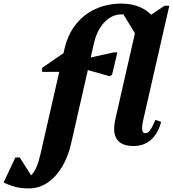

<svg xmlns="http://www.w3.org/2000/svg" viewBox="-212 -797 962 1068"><path d="M-50.6 251Q-90.8 251 -122.3 243.6Q-153.8 236.2 -191.8 218.2L-126.6 78.8H-102.2L-9.6 224.4H-112.8V204.6Q-61.4 204.6 -33.1 172.2Q-4.8 139.8 12.6 62.6L147 -526.2Q165.4 -605 209.5 -660.9Q253.6 -716.8 318.7 -746.9Q383.8 -777 465 -777Q526 -777 573.1 -754.6Q620.2 -732.2 646.6 -693.1Q673 -654 673 -602.4V-535.2H585L459.2 -742.4H555.2L537.8 -674.4Q526.6 -693.8 506.5 -705.4Q486.4 -717 464.4 -717Q410.8 -717 369.3 -673.8Q327.8 -630.6 310.6 -556.6L184.2 -1.4Q167 76 132.2 132.8Q97.4 189.6 50.9 220.3Q4.4 251 -50.6 251ZM22.4 -397.2V-419.4L151.4 -508.6V-397.2ZM398.2 -372.8 219.6 -423.6 231 -463.8 420.8 -505.6H440.8L411.4 -381.2ZM530.4 15.2Q463.6 15.2 438.1 -22.6Q412.6 -60.4 430 -135.6L550 -662.2L703.2 -765H729.8L584.6 -129.4Q576.4 -91.8 579.3 -73.9Q582.2 -56 595.8 -56Q610.2 -56 622.6 -72.4Q635 -88.8 652.6 -130.2L684.4 -119.2Q667 -54 627.9 -19.4Q588.8 15.2 530.4 15.2Z"/></svg>

Font: Platypi Light
Style: Italic
Weight: 300
Italic angle: -13°
Designer: David Sargent
Foundry: Bolt Cutter Type
Version: Version 1.200